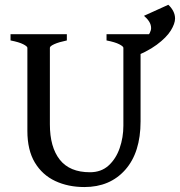

<svg xmlns="http://www.w3.org/2000/svg" viewBox="-20 -756 741 791"><path d="M628.9 -589.4Q595.7 -582.5 577.4 -574.2Q559.1 -565.9 559.1 -559.1V-255.9Q559.1 -127.9 496.1 -56.6Q433.1 14.6 327.6 14.6Q260.7 14.6 207.5 -10.3Q154.3 -35.2 123.5 -86.4Q92.8 -137.7 92.8 -216.8V-559.1Q92.8 -564.9 75.7 -573.7Q58.6 -582.5 23.4 -589.4V-615.2H255.4V-589.4Q222.2 -582.5 203.9 -574.2Q185.5 -565.9 185.5 -559.1V-243.7Q185.5 -149.9 226.3 -98.1Q267.1 -46.4 350.6 -46.4Q397 -46.4 427.5 -74.2Q458 -102.1 473.1 -146Q488.3 -189.9 488.3 -238.3V-559.1Q488.3 -564.9 471.2 -573.7Q454.1 -582.5 418.9 -589.4V-615.2H628.9ZM701.2 -679.7Q701.2 -658.7 683.6 -630.1Q666 -601.6 625.5 -571.5Q585 -541.5 516.6 -515.6L506.3 -550.8Q560.1 -571.8 581.3 -597.2Q602.5 -622.6 602.5 -640.1Q602.5 -654.3 594.5 -667Q586.4 -679.7 573.2 -690.9L673.3 -736.3Q685.5 -725.6 693.4 -710.7Q701.2 -695.8 701.2 -679.7Z"/></svg>

Font: Gentium Book Plus
Style: Regular
Weight: 400
Designer: Victor Gaultney, Annie Olsen, Iska Routamaa, Becca Hirsbrunner
Foundry: SIL International
Version: Version 6.101